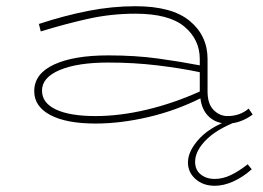

<svg xmlns="http://www.w3.org/2000/svg" viewBox="-20 -387 845 617"><path d="M287 10Q193 10 141.5 -17.5Q90 -45 90 -94Q90 -150 153.5 -179.5Q217 -209 328 -209Q415 -209 487.5 -199Q560 -189 622 -177V-197Q622 -260 572.5 -301.5Q523 -343 415 -343Q337 -343 263 -326.5Q189 -310 111 -286L105 -310Q187 -337 263.5 -352Q340 -367 415 -367Q533 -367 590 -319.5Q647 -272 647 -197V-93Q647 -53 666.5 -33.5Q686 -14 711 -14Q751 -14 779 -38L792 -19Q775 -6 754 2Q733 10 710 10Q676 10 652.5 -11Q629 -32 624 -71Q544 -31 455.5 -10.5Q367 10 287 10ZM115 -96Q115 -56 160 -35Q205 -14 287 -14Q365 -14 451.5 -34.5Q538 -55 622 -93V-155Q560 -168 485 -177Q410 -186 328 -186Q229 -186 172 -162Q115 -138 115 -96ZM670 210Q633 210 608.5 188.5Q584 167 584 135Q584 97 623 56Q662 15 745 -11L769 -7Q686 21 646.5 58.5Q607 96 607 133Q607 159 625 173.5Q643 188 670 188Q696 188 722 175.5Q748 163 776 141L789 157Q761 182 730 196Q699 210 670 210Z"/></svg>

Font: Padyakke Expanded One
Style: Regular
Weight: 400
Designer: James Puckett
Foundry: Dunwich Type Founders
Version: Version 1.500; ttfautohint (v1.8.4.7-5d5b)